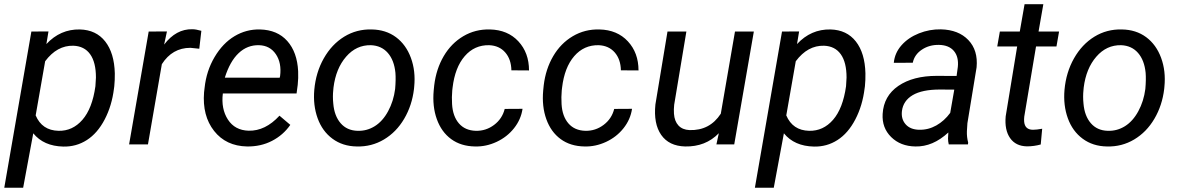

<svg xmlns="http://www.w3.org/2000/svg" viewBox="-40 -676 5522 899"><path d="M493.7 -261.7Q483.9 -181.2 450.2 -116.7Q416.5 -52.2 366.7 -20.3Q316.9 11.7 256.3 10.3Q164.6 8.3 115.7 -51.8L68.4 203.1H-20L106.9 -528.3L187 -528.8L177.2 -469.7Q242.7 -540 334 -538.1Q410.2 -536.1 452.6 -481.9Q495.1 -427.7 497.6 -332.5Q498 -301.3 495.1 -272ZM406.7 -272 409.2 -313Q409.2 -384.3 382.1 -422.1Q355 -460 303.7 -461.9Q227.1 -463.9 171.4 -389.2L127 -135.7Q156.7 -65.4 233.9 -63.5Q299.8 -62 345.9 -115Q392.1 -168 406.7 -272Z M893.1 -447.8 851.6 -452.1Q766.6 -452.1 717.8 -375.5L652.8 0H564.5L656.2 -528.3L741.7 -528.8L728.5 -467.3Q784.7 -541 860.8 -539.1Q877 -539.1 902.8 -531.7Z M1116.7 9.8Q1018.1 7.8 962.4 -63Q906.7 -133.8 915.5 -244.1L918 -265.1Q926.3 -343.8 964.6 -408.7Q1002.9 -473.6 1058.1 -506.6Q1113.3 -539.6 1177.2 -538.1Q1258.8 -536.1 1305.2 -483.9Q1351.6 -431.6 1356 -342.3Q1357.4 -310.5 1354 -278.8L1348.6 -238.3H1003.4Q994.6 -166.5 1027.1 -116.2Q1059.6 -65.9 1124 -64Q1202.1 -62 1268.6 -134.3L1319.3 -91.3Q1286.1 -43.5 1233.6 -16.4Q1181.2 10.7 1116.7 9.8ZM1172.9 -464.4Q1118.2 -465.8 1077.4 -427.2Q1036.6 -388.7 1012.7 -312.5L1269.5 -312L1271.5 -319.8Q1279.3 -381.3 1251.7 -422.1Q1224.1 -462.9 1172.9 -464.4Z M1700.2 -538.1Q1766.6 -537.1 1814 -502Q1861.3 -466.8 1884 -405Q1906.7 -343.3 1899.4 -270L1898.4 -259.3Q1889.2 -182.1 1852.5 -119.9Q1815.9 -57.6 1757.8 -22.9Q1699.7 11.7 1630.4 9.8Q1564.5 8.8 1516.8 -26.4Q1469.2 -61.5 1447.3 -122.1Q1425.3 -182.6 1431.6 -255.4Q1439 -337.4 1476.1 -402.8Q1513.2 -468.3 1571.5 -504.2Q1629.9 -540 1700.2 -538.1ZM1520.5 -254.9Q1517.1 -224.1 1520.5 -190.9Q1525.4 -133.3 1554.9 -99.1Q1584.5 -64.9 1633.8 -63.5Q1677.7 -62 1714.8 -85.2Q1752 -108.4 1777.3 -155.3Q1802.7 -202.1 1810.1 -259.3Q1814 -304.2 1811.5 -335Q1805.7 -394 1775.9 -428.2Q1746.1 -462.4 1696.8 -464.4Q1628.4 -465.8 1580.6 -410.6Q1532.7 -355.5 1521.5 -266.1Z M2188 -63.5Q2235.4 -62.5 2273.4 -91.1Q2311.5 -119.6 2323.2 -166L2406.7 -166.5Q2399.4 -116.7 2366.9 -75.7Q2334.5 -34.7 2285.2 -11.7Q2235.8 11.2 2184.1 9.8Q2118.2 8.8 2072.5 -24.7Q2026.9 -58.1 2005.4 -117.9Q1983.9 -177.7 1990.7 -252.4L1993.2 -276.9Q2002.4 -353 2037.6 -413.1Q2072.8 -473.1 2129.4 -506.6Q2186 -540 2254.4 -538.1Q2337.4 -536.1 2387.2 -482.4Q2437 -428.7 2437 -346.2L2354.5 -346.7Q2353.5 -398.4 2325.7 -430.4Q2297.9 -462.4 2250.5 -464.4Q2181.6 -465.8 2136 -413.1Q2090.3 -360.4 2079.1 -265.6L2077.6 -252.9Q2074.7 -221.7 2076.7 -188.5Q2080.1 -131.3 2108.9 -98.1Q2137.7 -64.9 2188 -63.5Z M2700.7 -63.5Q2748 -62.5 2786.1 -91.1Q2824.2 -119.6 2835.9 -166L2919.4 -166.5Q2912.1 -116.7 2879.6 -75.7Q2847.2 -34.7 2797.9 -11.7Q2748.5 11.2 2696.8 9.8Q2630.9 8.8 2585.2 -24.7Q2539.6 -58.1 2518.1 -117.9Q2496.6 -177.7 2503.4 -252.4L2505.9 -276.9Q2515.1 -353 2550.3 -413.1Q2585.4 -473.1 2642.1 -506.6Q2698.7 -540 2767.1 -538.1Q2850.1 -536.1 2899.9 -482.4Q2949.7 -428.7 2949.7 -346.2L2867.2 -346.7Q2866.2 -398.4 2838.4 -430.4Q2810.5 -462.4 2763.2 -464.4Q2694.3 -465.8 2648.7 -413.1Q2603 -360.4 2591.8 -265.6L2590.3 -252.9Q2587.4 -221.7 2589.4 -188.5Q2592.8 -131.3 2621.6 -98.1Q2650.4 -64.9 2700.7 -63.5Z M3325.7 -52.2Q3263.7 11.7 3168 9.8Q3092.3 7.8 3055.9 -44.4Q3019.5 -96.7 3028.8 -187L3085.4 -528.3H3173.8L3116.7 -185.5Q3114.3 -164.1 3115.7 -143.6Q3118.2 -108.4 3136.7 -88.4Q3155.3 -68.4 3188.5 -66.9Q3283.2 -64 3335 -143.6L3401.4 -528.3H3489.7L3397.9 0H3314.5Z M4008.3 -261.7Q3998.5 -181.2 3964.8 -116.7Q3931.2 -52.2 3881.3 -20.3Q3831.5 11.7 3771 10.3Q3679.2 8.3 3630.4 -51.8L3583 203.1H3494.6L3621.6 -528.3L3701.7 -528.8L3691.9 -469.7Q3757.3 -540 3848.6 -538.1Q3924.8 -536.1 3967.3 -481.9Q4009.8 -427.7 4012.2 -332.5Q4012.7 -301.3 4009.8 -272ZM3921.4 -272 3923.8 -313Q3923.8 -384.3 3896.7 -422.1Q3869.6 -460 3818.4 -461.9Q3741.7 -463.9 3686 -389.2L3641.6 -135.7Q3671.4 -65.4 3748.5 -63.5Q3814.5 -62 3860.6 -115Q3906.7 -168 3921.4 -272Z M4402.3 0Q4398.9 -14.2 4398.9 -27.8L4400.4 -55.7Q4327.6 11.7 4246.1 9.8Q4176.3 8.8 4132.6 -34.4Q4088.9 -77.6 4092.8 -142.6Q4097.7 -226.6 4166.3 -273.7Q4234.9 -320.8 4346.7 -320.8L4439 -320.3L4444.8 -362.3Q4449.7 -409.7 4426.5 -437.3Q4403.3 -464.8 4356.9 -465.8Q4311.5 -466.8 4276.6 -443.6Q4241.7 -420.4 4233.9 -382.3L4145 -381.8Q4149.4 -428.2 4181.2 -464.1Q4212.9 -500 4262.7 -519.8Q4312.5 -539.6 4365.7 -538.6Q4448.2 -536.6 4494.1 -488.5Q4540 -440.4 4532.7 -360.8L4489.7 -99.1L4487.3 -61.5Q4486.3 -34.7 4493.2 -8.3L4492.2 0ZM4263.7 -68.4Q4306.2 -67.4 4344 -88.6Q4381.8 -109.9 4409.2 -147.5L4428.2 -256.3L4361.3 -256.8Q4277.8 -256.8 4233.4 -230.5Q4189 -204.1 4183.1 -155.8Q4178.7 -118.7 4200.4 -94Q4222.2 -69.3 4263.7 -68.4Z M4845.2 -656.2 4822.8 -528.3H4918.9L4906.7 -458.5H4811L4755.9 -129.9Q4754.4 -117.2 4755.4 -106.4Q4758.8 -68.4 4796.9 -68.4Q4813 -68.4 4839.8 -73.2L4833 0.5Q4801.3 9.3 4768.6 9.3Q4715.8 8.3 4689.5 -29.5Q4663.1 -67.4 4668.9 -131.3L4722.7 -458.5H4629.4L4641.6 -528.3H4734.9L4757.3 -656.2Z M5212.9 -538.1Q5279.3 -537.1 5326.7 -502Q5374 -466.8 5396.7 -405Q5419.4 -343.3 5412.1 -270L5411.1 -259.3Q5401.9 -182.1 5365.2 -119.9Q5328.6 -57.6 5270.5 -22.9Q5212.4 11.7 5143.1 9.8Q5077.1 8.8 5029.5 -26.4Q4981.9 -61.5 4960 -122.1Q4938 -182.6 4944.3 -255.4Q4951.7 -337.4 4988.8 -402.8Q5025.9 -468.3 5084.2 -504.2Q5142.6 -540 5212.9 -538.1ZM5033.2 -254.9Q5029.8 -224.1 5033.2 -190.9Q5038.1 -133.3 5067.6 -99.1Q5097.2 -64.9 5146.5 -63.5Q5190.4 -62 5227.5 -85.2Q5264.6 -108.4 5290 -155.3Q5315.4 -202.1 5322.8 -259.3Q5326.7 -304.2 5324.2 -335Q5318.4 -394 5288.6 -428.2Q5258.8 -462.4 5209.5 -464.4Q5141.1 -465.8 5093.3 -410.6Q5045.4 -355.5 5034.2 -266.1Z"/></svg>

Font: Roboto
Style: Italic
Weight: 400
Italic angle: -12°
Designer: Google
Version: Version 2.134; 2016; ttfautohint (v1.6)